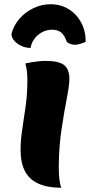

<svg xmlns="http://www.w3.org/2000/svg" viewBox="-20 -870 424 905"><path d="M257 -88Q257 -51 260 -25Q263 1 269 15Q204 15 161 -4.5Q118 -24 97.5 -63.5Q77 -103 77 -164Q77 -210 85 -261.5Q93 -313 101 -370.5Q109 -428 109 -491Q109 -512 107 -533Q105 -554 99 -571Q122 -576 148.5 -579.5Q175 -583 194 -583Q257 -583 282 -563.5Q307 -544 307 -497Q307 -468 295 -407Q283 -346 270.5 -264Q258 -182 257 -88ZM384 -673Q371 -667 357.5 -663Q344 -659 334 -659Q312 -659 295 -672Q285 -703 268.5 -716.5Q252 -730 226 -730Q201 -730 179 -718.5Q157 -707 142.5 -687.5Q128 -668 124 -644Q102 -644 81 -653.5Q60 -663 47 -678.5Q34 -694 34 -710Q44 -750 71.5 -781.5Q99 -813 137.5 -831.5Q176 -850 218 -850Q266 -850 303.5 -827Q341 -804 362.5 -764Q384 -724 384 -673Z"/></svg>

Font: Merienda Black
Style: Regular
Weight: 900
Designer: Eduardo Rodriguez Tunni
Foundry: Eduardo Rodriguez Tunni
Version: Version 2.001